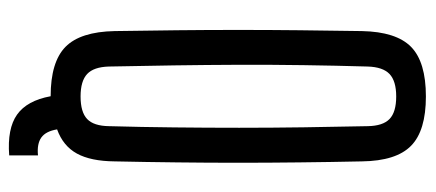

<svg xmlns="http://www.w3.org/2000/svg" viewBox="-284 -564 946 417"><g transform="rotate(90 188.5 -355.0)"><path d="M317 97.5Q259 102 228.5 80.5Q198 59 188.5 7.5Q114 7.5 81.2 -24.8Q48.5 -57 47 -131.5Q46 -200.5 45.2 -267Q44.5 -333.5 44.5 -400Q44.5 -466.5 45.2 -533Q46 -599.5 47 -668.5Q48.5 -743 81.2 -775.2Q114 -807.5 189 -807.5Q263.5 -807.5 296.2 -775.2Q329 -743 330 -668.5Q331.5 -599.5 332.2 -532.5Q333 -465.5 333 -399.5Q333 -333.5 332.2 -267Q331.5 -200.5 330 -131.5Q329.5 -79.5 313 -49.5Q296.5 -19.5 260.5 -6.5Q264.5 18 278.2 27.8Q292 37.5 317 35ZM189 -57.5Q223 -57.5 238 -71.8Q253 -86 253.5 -119Q255.5 -190 256.2 -260.8Q257 -331.5 257 -402Q257 -472.5 256 -542.2Q255 -612 253.5 -681Q253 -714 238 -728.5Q223 -743 189 -743Q155.5 -743 140.2 -728.5Q125 -714 124 -681Q122 -612 121 -542.2Q120 -472.5 120.2 -402Q120.5 -331.5 121.5 -260.8Q122.5 -190 124 -119Q125 -86 140.2 -71.8Q155.5 -57.5 189 -57.5Z"/></g></svg>

Font: Big Shoulders Display Thin Medium
Style: Regular
Weight: 500
Version: Version 2.002